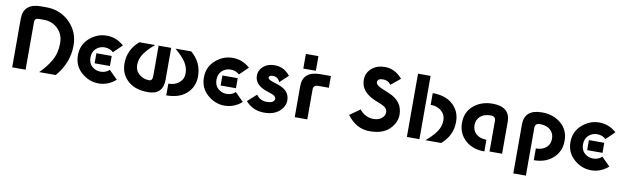

<svg xmlns="http://www.w3.org/2000/svg" viewBox="-52 -1375 7156 2204"><g transform="rotate(10 3526.0 -273.5)"><path d="M83 0V-565.9Q83 -747.1 288.1 -747.1H349.6Q517.1 -747.1 628.9 -631.3Q733.4 -523.4 733.4 -368.7Q733.4 -166 590.8 0H397.5Q478.5 -80.1 526.9 -165Q577.1 -253.4 577.1 -368.7Q577.1 -469.7 510.7 -535.2Q444.3 -600.6 348.1 -600.6H288.1Q239.3 -600.6 239.3 -556.2V0Z M1006.8 -327.1H1185.5V-210H1006.8Q1006.8 -210 1006.8 -327.1ZM1090.3 9.8Q978.5 9.8 889.6 -68.8Q801.8 -146 801.8 -268.6Q801.8 -390.1 890.1 -468.8Q978.5 -546.9 1090.3 -546.9Q1202.1 -546.9 1291 -468.3L1191.4 -371.6Q1149.9 -410.2 1090.3 -410.2Q1029.8 -410.2 988.8 -370.6Q948.2 -332 948.2 -268.6Q948.2 -202.6 988.8 -165.5Q1031.2 -127 1090.3 -127Q1150.4 -127 1191.9 -166.5L1290.5 -68.4Q1201.7 9.8 1090.3 9.8Z M1880.9 9.8Q1880.9 9.8 1880.9 -127Q1957 -127 2005.9 -168Q2055.7 -210 2055.7 -275.9Q2055.7 -344.7 2017.1 -404.3Q1978 -463.9 1892.6 -537.1H2075.7Q2202.1 -429.7 2202.1 -268.1Q2202.1 -138.2 2105.5 -58.6Q2022.5 9.8 1880.9 9.8ZM1666 9.8Q1524.4 9.8 1441.4 -58.6Q1344.7 -138.2 1344.7 -268.1Q1344.7 -429.2 1471.2 -537.1H1654.3Q1568.8 -463.9 1529.8 -404.3Q1491.2 -344.7 1491.2 -275.9Q1491.2 -210 1541 -168Q1589.8 -127 1656.2 -127Q1695.3 -127 1695.3 -183.6V-537.1H1841.8V-165Q1841.8 9.8 1666 9.8Z M2475.6 -327.1H2654.3V-210H2475.6Q2475.6 -210 2475.6 -327.1ZM2559.1 9.8Q2447.3 9.8 2358.4 -68.8Q2270.5 -146 2270.5 -268.6Q2270.5 -390.1 2358.9 -468.8Q2447.3 -546.9 2559.1 -546.9Q2670.9 -546.9 2759.8 -468.3L2660.2 -371.6Q2618.7 -410.2 2559.1 -410.2Q2498.5 -410.2 2457.5 -370.6Q2417 -332 2417 -268.6Q2417 -202.6 2457.5 -165.5Q2500 -127 2559.1 -127Q2619.1 -127 2660.6 -166.5L2759.3 -68.4Q2670.4 9.8 2559.1 9.8Z M3020.5 9.8Q2887.7 9.8 2803.7 -86.4L2906.7 -179.7Q2949.7 -117.2 3025.9 -117.2Q3079.1 -117.2 3099.1 -132.8Q3119.1 -147.9 3119.1 -168Q3119.1 -201.2 3064.5 -219.2L3011.7 -236.8Q2865.7 -285.6 2865.7 -394.5Q2865.7 -462.4 2923.8 -508.8Q2971.7 -546.9 3047.9 -546.9Q3158.2 -546.9 3228.5 -455.6L3130.9 -365.2Q3108.4 -422.9 3047.9 -422.9Q3002 -422.9 3002 -395Q3002 -374.5 3058.1 -356L3125.5 -333.5Q3259.3 -289.1 3259.3 -174.8Q3259.3 -102.1 3194.8 -45.4Q3131.3 9.8 3020.5 9.8Z M3376.5 0V-360.8Q3376.5 -537.1 3581.5 -537.1H3703.6V-400.4H3581.5Q3522.9 -400.4 3522.9 -350.1V0ZM3376.5 -737.3H3522.9V-566.4H3376.5Z M4250.5 9.8Q4092.8 9.8 3986.8 -133.8L4106 -218.3Q4173.3 -136.7 4269 -136.7Q4329.1 -136.7 4364.7 -166.7Q4400.4 -196.8 4400.4 -237.8Q4400.4 -288.1 4332 -316.4L4257.3 -347.2Q4082.5 -418.9 4082.5 -560.1Q4082.5 -650.4 4159.2 -707Q4212.9 -747.1 4297.9 -747.1Q4413.6 -747.1 4502 -646L4393.6 -557.1Q4358.4 -603 4301.8 -603Q4235.8 -603 4235.8 -559.6Q4235.8 -524.9 4309.1 -494.6L4393.6 -459.5Q4556.6 -391.6 4556.6 -236.3Q4556.6 -149.9 4488.8 -76.2Q4409.7 9.8 4250.5 9.8Z M5083.5 0H4900.4Q4985.8 -73.2 5024.9 -132.8Q5063.5 -192.4 5063.5 -261.2Q5063.5 -327.1 5013.7 -369.1Q4964.8 -410.2 4888.7 -410.2V-546.9Q5030.3 -546.9 5113.3 -478.5Q5210 -398.9 5210 -269Q5210 -107.9 5083.5 0ZM4683.6 0V-737.3H4830.1V0Z M5793.5 0H5647V-359.4Q5647 -410.2 5588.4 -410.2Q5510.3 -410.2 5467.8 -370.6Q5424.8 -331.1 5424.8 -268.1Q5424.8 -204.1 5468.3 -166Q5513.2 -127 5588.4 -127V9.8Q5456.5 9.8 5373 -61Q5278.3 -141.1 5278.3 -269Q5278.3 -397 5367.9 -471.9Q5457.5 -546.9 5588.4 -546.9Q5793.5 -546.9 5793.5 -370.1Z M6164.6 9.8V-127Q6239.7 -127 6284.7 -166Q6328.1 -204.1 6328.1 -268.1Q6328.1 -331.1 6285.2 -370.6Q6242.7 -410.2 6164.6 -410.2Q6106 -410.2 6106 -359.4V200.2H5959.5V-370.1Q5959.5 -546.9 6164.6 -546.9Q6295.4 -546.9 6385 -471.9Q6474.6 -397 6474.6 -269Q6474.6 -141.1 6379.9 -61Q6295.9 9.8 6164.6 9.8Z M6748 -327.1H6926.8V-210H6748Q6748 -210 6748 -327.1ZM6831.5 9.8Q6719.7 9.8 6630.9 -68.8Q6543 -146 6543 -268.6Q6543 -390.1 6631.3 -468.8Q6719.7 -546.9 6831.5 -546.9Q6943.4 -546.9 7032.2 -468.3L6932.6 -371.6Q6891.1 -410.2 6831.5 -410.2Q6771 -410.2 6730 -370.6Q6689.5 -332 6689.5 -268.6Q6689.5 -202.6 6730 -165.5Q6772.5 -127 6831.5 -127Q6891.6 -127 6933.1 -166.5L7031.7 -68.4Q6942.9 9.8 6831.5 9.8Z"/></g></svg>

Font: Newest Shape
Style: Bold
Weight: 700
Designer: Wojciech Kalinowski "wmk69" (wmk69@o2.pl)
Foundry: Wojciech Kalinowski "wmk69" (wmk69@o2.pl)
Version: Version 1.0.0; 2022-02-24